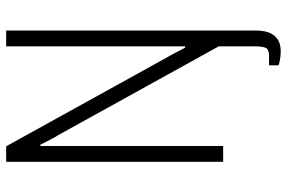

<svg xmlns="http://www.w3.org/2000/svg" viewBox="-170 -556 908 607"><g transform="rotate(-90 283.5 -252.0)"><path d="M424 182Q417 182 408.5 181Q400 180 393 178.5Q386 177 381 175V145H411Q431 145 436 135Q441 125 441 100V-14L160 -522Q155 -529 146 -546.5Q137 -564 130 -578H126Q126 -563 126 -545Q126 -527 126 -515V0H76V-686H125L408 -174Q412 -168 417 -158Q422 -148 427.5 -138Q433 -128 437 -120H441Q441 -134 441 -150.5Q441 -167 441 -178V-686H491V102Q491 122 487 137Q483 152 474.5 162Q466 172 454 177Q442 182 424 182Z"/></g></svg>

Font: Archivo Condensed Thin
Style: Regular
Weight: 250
Width: 3
Designer: Hector Gatti
Foundry: Omnibus-Type
Version: Version 2.001